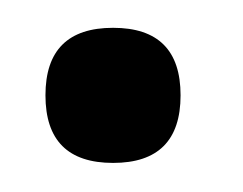

<svg xmlns="http://www.w3.org/2000/svg" viewBox="-20 -423 172 136"><path d="M60.1 -307.6Q12.2 -307.6 12.2 -355.5Q12.2 -403.3 60.1 -403.3Q107.9 -403.3 107.9 -355.5Q107.9 -307.6 60.1 -307.6Z"/></svg>

Font: Eligible
Style: Regular
Weight: 500
Version: Version 1.1